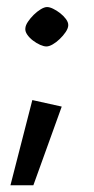

<svg xmlns="http://www.w3.org/2000/svg" viewBox="-20 -402 270 553"><path d="M113.6 -268.2Q106.3 -268.2 95.7 -272.8Q85.1 -277.5 75 -285.2Q64.9 -292.8 58.4 -302.3Q52 -311.7 53 -320.3Q53.5 -329.1 60.5 -339.4Q67.4 -349.7 77.2 -359.4Q87.1 -369.1 97.5 -375.4Q108 -381.7 115.6 -381.7Q122.9 -381.7 133 -376.8Q143.1 -371.9 153.1 -364.2Q163 -356.5 170 -347.1Q176.9 -337.6 176.6 -329.3Q176.4 -320.5 169.2 -309.8Q162 -299.1 152 -289.6Q142.1 -280 131.7 -274.1Q121.4 -268.2 113.6 -268.2ZM10.1 131.6 73.1 -113.8 157.8 -95 76.1 131.6Z"/></svg>

Font: Ancizar Sans Thin
Style: Italic
Weight: 100
Italic angle: -4°
Designer: Cesar Puertas, Viviana Monsalve, Julian Moncada, Julian Prieto, Jose Castro, Mariel Hernandez, Felipe Aragon, Sara Alarc
Version: Version 8.100